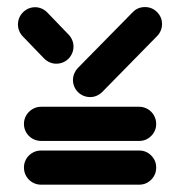

<svg xmlns="http://www.w3.org/2000/svg" viewBox="-20 -539 502 535"><path d="M46.7 -72.2Q46.7 -85.2 53.1 -96.1Q59.6 -107 70.6 -113.3Q81.5 -119.6 94.4 -119.6H367.8Q387.4 -119.6 401.3 -105.7Q415.2 -91.9 415.2 -72.2Q415.2 -52.2 401.3 -38.3Q387.4 -24.4 367.8 -24.4H94.4Q81.5 -24.4 70.6 -30.7Q59.6 -37 53.1 -48.1Q46.7 -59.3 46.7 -72.2ZM46.7 -193.7Q46.7 -206.7 53.1 -217.6Q59.6 -228.5 70.6 -235Q81.5 -241.5 94.4 -241.5H367.8Q380.7 -241.5 391.7 -235Q402.6 -228.5 408.9 -217.6Q415.2 -206.7 415.2 -193.7Q415.2 -174.1 401.3 -160.2Q387.4 -146.3 367.8 -146.3H94.4Q81.5 -146.3 70.6 -152.6Q59.6 -158.9 53.1 -169.8Q46.7 -180.7 46.7 -193.7ZM184.8 -409.3Q184.8 -396.3 178.3 -385.2Q171.9 -374.1 160.9 -367.8Q150 -361.5 137 -361.5Q127 -361.5 118.3 -365.4Q109.6 -369.3 103 -375.9L43.3 -437.8Q37 -444.4 33.5 -453Q30 -461.5 30 -471.1Q30 -484.1 36.5 -495Q43 -505.9 53.9 -512.4Q64.8 -518.9 77.8 -518.9Q87.4 -518.9 96.3 -515Q105.2 -511.1 111.9 -504.1L171.5 -442.2Q177.8 -435.6 181.3 -427Q184.8 -418.5 184.8 -409.3ZM384.1 -519.3Q403.7 -519.3 417.6 -505.4Q431.5 -491.5 431.5 -471.9Q431.5 -462.2 427.8 -453.5Q424.1 -444.8 417.8 -438.5L264.8 -282.6Q250 -268.5 231.1 -268.5Q218.1 -268.5 207.2 -274.8Q196.3 -281.1 189.8 -292Q183.3 -303 183.3 -315.9Q183.3 -325.6 187 -334.3Q190.7 -343 197 -349.6L350.7 -505.9Q364.1 -519.3 384.1 -519.3Z"/></svg>

Font: 26F Galaxy Hebrew Extra Bold
Style: Regular
Weight: 800
Designer: C₂₉H₂₅N₃O₅
Version: Version 1.000